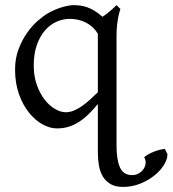

<svg xmlns="http://www.w3.org/2000/svg" viewBox="-20 -489 677 753"><path d="M237.8 -48.8Q254.4 -48.8 270.5 -55.7Q286.6 -62.5 302.2 -73.5Q317.9 -84.5 333.3 -98.6Q348.6 -112.8 363.8 -127.4V-356.4Q347.7 -384.3 318.4 -399.7Q289.1 -415 253.9 -415Q226.6 -415 201.2 -403.6Q175.8 -392.1 156 -369.1Q136.2 -346.2 124.3 -312Q112.3 -277.8 112.3 -231.9Q112.3 -190.4 124.3 -156.5Q136.2 -122.6 154.8 -98.6Q173.3 -74.7 195.6 -61.8Q217.8 -48.8 237.8 -48.8ZM363.8 -81.1Q345.2 -58.6 327.1 -41Q309.1 -23.4 289.8 -11Q270.5 1.5 249.3 8.1Q228 14.6 203.1 14.6Q175.8 14.6 147 -1.2Q118.2 -17.1 94 -46.9Q69.8 -76.7 54.4 -119.6Q39.1 -162.6 39.1 -216.8Q39.1 -259.8 52.7 -295.9Q66.4 -332 86.2 -360.1Q106 -388.2 128.4 -407.7Q150.9 -427.2 168 -437Q195.8 -452.6 223.1 -460.7Q250.5 -468.8 269 -468.8Q282.2 -468.8 295.4 -467Q308.6 -465.3 322.3 -460.4Q335.9 -455.6 350.6 -446.8Q365.2 -438 381.8 -423.3Q389.2 -427.7 397 -433.8Q404.8 -439.9 412.1 -446Q419.4 -452.1 426 -458.3Q432.6 -464.4 437 -468.8L452.1 -454.1Q447.8 -440.4 444.3 -424.3Q441.4 -410.2 439.2 -391.1Q437 -372.1 437 -350.1V81.1Q437 137.2 450.4 167.5Q463.9 197.8 499 197.8Q510.3 197.8 519.8 193.4Q529.3 189 536.4 181.9Q543.5 174.8 547.4 166Q551.3 157.2 551.3 147.9Q551.3 136.7 545.4 127.9Q549.8 123 560.3 116.9Q570.8 110.8 583.3 106Q595.7 101.1 607.9 98.1Q620.1 95.2 627 95.7L636.7 115.7Q636.7 135.7 622.8 158.2Q608.9 180.7 585 199.7Q561 218.8 529.5 231.4Q498 244.1 462.9 244.1Q433.1 244.1 414.1 233.2Q395 222.2 383.8 203.9Q372.6 185.5 368.2 161.4Q363.8 137.2 363.8 110.8Z"/></svg>

Font: Gentium Plus
Style: Regular
Weight: 400
Designer: J. Victor Gaultney, Annie Olsen, Iska Routamaa
Foundry: SIL International
Version: Version 1.510